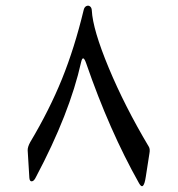

<svg xmlns="http://www.w3.org/2000/svg" viewBox="-20 -563 626 677"><path d="M274.9 -527.3Q277.3 -538.1 284.4 -541.5Q291.5 -544.9 297.4 -540.5Q303.2 -536.1 303.7 -526.4Q307.1 -459 363.5 -323.5Q419.9 -188 504.9 -45.4Q509.8 -37.1 506.8 -21.5L494.1 60.1Q486.3 112.3 470.2 83Q365.7 -102.5 283.7 -340.3Q272.5 -372.1 266.1 -344.2Q225.6 -162.6 106.9 61Q100.1 75.7 92.3 76.4Q84.5 77.1 83.5 64L77.6 -32.7Q77.1 -44.4 86.4 -61.5Q154.3 -175.3 198.5 -284.4Q242.7 -393.6 274.9 -527.3Z"/></svg>

Font: Amiri Quran
Style: Regular
Weight: 400
Designer: Khaled Hosny
Version: Version 000.105